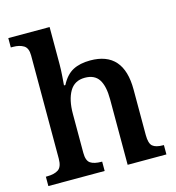

<svg xmlns="http://www.w3.org/2000/svg" viewBox="-112 -856 875 952"><g transform="rotate(-15 326.0 -380.0)"><path d="M19 -48H24Q63 -48 83.5 -62Q104 -76 104 -118V-648Q104 -686 82.5 -699Q61 -712 28 -712H17V-760H229V-569Q229 -542 226.5 -507.5Q224 -473 223 -462H230Q255 -510 291 -529Q327 -548 380 -548Q551 -548 551 -353V-119Q551 -76 567.5 -62Q584 -48 622 -48H625V0H426V-336Q426 -404 404 -438Q382 -472 332 -472Q279 -472 254 -429Q229 -386 229 -314V-114Q229 -74 248 -61Q267 -48 305 -48H308V0H19Z"/></g></svg>

Font: Noto Serif SemiBold
Style: Regular
Weight: 600
Designer: Monotype Design Team
Foundry: Monotype Imaging Inc.
Version: Version 1.001